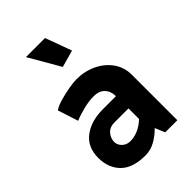

<svg xmlns="http://www.w3.org/2000/svg" viewBox="-225 -847 953 953"><g transform="rotate(-45 251.5 -370.5)"><path d="M154 -145Q154 -171 172 -192Q190 -213 224 -213H322V-139Q297 -115 269.5 -103Q242 -91 215 -91Q197 -91 183.5 -98.5Q170 -106 162 -118.5Q154 -131 154 -145ZM102 -346Q129 -358 169 -368Q209 -378 243 -378Q279 -378 299.5 -357.5Q320 -337 321 -301V-300H226Q144 -299 93 -259.5Q42 -220 42 -145Q42 -75 85 -31.5Q128 12 217 12Q253 12 285.5 -6Q318 -24 345 -52L367 0H452V-319Q452 -371 423.5 -411.5Q395 -452 347 -475Q299 -498 241 -498Q221 -498 186.5 -492Q152 -486 119 -476.5Q86 -467 67 -454ZM237 -589 327 -614 276 -753H142Z"/></g></svg>

Font: Catamaran Thin
Style: Bold
Weight: 700
Version: Version 2.000